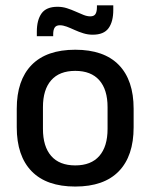

<svg xmlns="http://www.w3.org/2000/svg" viewBox="-20 -689 566 722"><path d="M263 12.5Q155 12.5 99 -45Q43 -102.5 43 -210.5V-280Q43 -387.5 99 -444.8Q155 -502 263 -502Q371 -502 426.8 -444.8Q482.5 -387.5 482.5 -280V-210.5Q482.5 -102.5 426.8 -45Q371 12.5 263 12.5ZM263 -67Q322.5 -67 353.5 -102.5Q384.5 -138 384.5 -204.5V-286Q384.5 -352 353.5 -387.2Q322.5 -422.5 263 -422.5Q203.5 -422.5 172.5 -387.2Q141.5 -352 141.5 -286V-204.5Q141.5 -138 172.5 -102.5Q203.5 -67 263 -67ZM328.5 -558.5Q310.5 -558.5 293.5 -563.8Q276.5 -569 260.8 -576.2Q245 -583.5 231 -588.8Q217 -594 205 -594Q191.5 -594 185.8 -585.5Q180 -577 180 -560V-553H118.5V-570Q118.5 -613.5 136.2 -638.5Q154 -663.5 196.5 -663.5Q215 -663.5 232 -658Q249 -652.5 264.5 -645.5Q280 -638.5 293.8 -633Q307.5 -627.5 319.5 -627.5Q333.5 -627.5 339 -636.2Q344.5 -645 344.5 -662V-669H406V-651.5Q406 -607.5 388.2 -583Q370.5 -558.5 328.5 -558.5Z"/></svg>

Font: Anek Odia Medium Medium
Style: Regular
Weight: 500
Version: Version 1.003